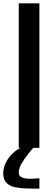

<svg xmlns="http://www.w3.org/2000/svg" viewBox="-45 -895 330 1162"><path d="M193.4 246.6H171.4Q96.2 246.1 76.7 243.2Q57.1 240.2 42.5 237.3Q27.3 234.4 18.6 229Q-6.3 215.8 -15.6 198.2Q-25.4 180.7 -25.4 153.3Q-25.4 126 -13.7 98.6Q7.8 47.9 55.7 13.7Q66.9 5.9 78.1 0H68.4V-875H193.4V0H155.3Q87.9 80.6 74.7 117.2Q68.4 134.8 68.4 150.9Q68.4 187 138.7 187L193.4 184.1Z"/></svg>

Font: Oswald
Style: Book
Weight: 400
Designer: vernon adams
Foundry: vernon adams
Version: Version 1.000